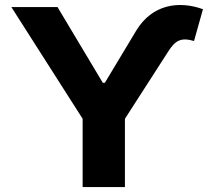

<svg xmlns="http://www.w3.org/2000/svg" viewBox="-20 -756 853 776"><path d="M25.9 -727.5 314 -275.9V0H484.9V-275.9L660.2 -548.3C689 -593.3 711.9 -605.5 764.2 -590.3L800.3 -718.8C704.6 -753.4 595.7 -740.2 530.3 -631.8L403.8 -421.4H395.5L212.4 -727.5Z"/></svg>

Font: Inter ExtraBold
Style: Regular
Weight: 800
Designer: Rasmus Andersson
Foundry: rsms
Version: Version 4.001;git-9221beed3